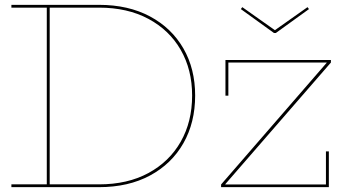

<svg xmlns="http://www.w3.org/2000/svg" viewBox="-20 -772 1442 792"><path d="M1118 -636H1110L973.5 -734.5L979.5 -742.5L1114 -647.5L1248.5 -742.5L1254.5 -734.5ZM296.5 0V-11.5H388.5Q506 -11.5 592.2 -58.2Q678.5 -105 725.5 -187.5Q772.5 -270 772.5 -378Q772.5 -484.5 725.5 -566.2Q678.5 -648 592.2 -694.2Q506 -740.5 388.5 -740.5H298V-752H388.5Q509.5 -752 598.8 -704.2Q688 -656.5 736.5 -572.2Q785 -488 785 -378Q785 -266.5 736.5 -181.2Q688 -96 598.8 -48Q509.5 0 388.5 0ZM27 0V-11.5H173V-740.5H27V-752H309V-740.5H185V-11.5H309V0ZM892 -11 1327.5 -513V-518.5L1345 -514L909.5 -12.5V-6ZM1345 -524.5V-514H922V-377.5H910V-524.5ZM1324.5 -147.5H1336.5V0H892V-11H1324.5Z"/></svg>

Font: Hepta Slab ExtraLight Thin
Style: Regular
Weight: 250
Version: Version 1.102